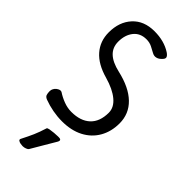

<svg xmlns="http://www.w3.org/2000/svg" viewBox="-290 -720 1012 1012"><g transform="rotate(45 215.5 -214.0)"><path d="M406 -200Q406 -139 379 -92Q352 -45 302 -19Q252 7 183 7Q149 7 114 0.5Q79 -6 47 -18Q32 -24 28.5 -34Q25 -44 25 -60Q25 -70 30 -79Q35 -88 43 -94Q51 -100 58.5 -102Q66 -104 72 -101Q96 -85 125 -74Q154 -63 183 -63Q251 -63 288.5 -98Q326 -133 326 -200Q326 -239 289 -270Q252 -301 185 -320Q106 -342 66 -388Q26 -434 26 -499Q26 -577 70.5 -625.5Q115 -674 193 -674Q265 -674 316 -641Q331 -631 334 -621.5Q337 -612 326 -601L321 -596Q310 -585 296 -582Q282 -579 268 -587Q254 -595 235 -604.5Q216 -614 193 -614Q147 -614 121.5 -582Q96 -550 96 -500Q96 -457 124.5 -430Q153 -403 210 -390Q306 -368 356 -319.5Q406 -271 406 -200ZM164 233Q161 238 150.5 242Q140 246 131 246H127Q122 246 113 244.5Q104 243 97.5 238.5Q91 234 95 226Q115 187 127.5 158.5Q140 130 152 91Q153 86 166.5 83.5Q180 81 197 79.5Q214 78 225 78H232Q240 78 243.5 80.5Q247 83 247 87.5Q247 92 243 99Q221 136 204 165Q187 194 164 233Z"/></g></svg>

Font: Winky Sans Light
Style: Regular
Weight: 300
Designer: Simon Atzbach
Foundry: typofactur
Version: Version 1.205